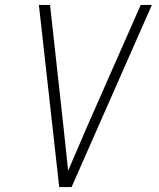

<svg xmlns="http://www.w3.org/2000/svg" viewBox="-20 -755 640 775"><path d="M269 0H219L137 -735H182L236 -245Q241 -200 245.5 -155.5Q250 -111 255 -66Q274 -111 293.5 -155.5Q313 -200 332 -245L548 -735H593Z"/></svg>

Font: Iosevka Extralight Extended
Style: Italic
Weight: 200
Width: 7
Italic angle: -9°
Monospace: yes
Designer: Belleve Invis
Foundry: Belleve Invis
Version: Version 32.5.0; ttfautohint (v1.8.4)